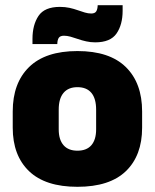

<svg xmlns="http://www.w3.org/2000/svg" viewBox="-20 -704 596 739"><path d="M278 15Q154.5 15 91.8 -45.2Q29 -105.5 29 -212.5V-275Q29 -384.5 92 -446Q155 -507.5 278 -507.5Q401.5 -507.5 464.2 -446Q527 -384.5 527 -275V-212.5Q527 -105.5 464.5 -45.2Q402 15 278 15ZM278 -124Q313.5 -124 331.8 -145.2Q350 -166.5 350 -206V-282Q350 -324.5 331.8 -346.5Q313.5 -368.5 278 -368.5Q243 -368.5 224.5 -346.5Q206 -324.5 206 -282V-206Q206 -166.5 224.5 -145.2Q243 -124 278 -124ZM346.5 -541Q328.5 -541 311.8 -544.8Q295 -548.5 280 -553.8Q265 -559 251.5 -562.8Q238 -566.5 226.5 -566.5Q212 -566.5 206.5 -558.8Q201 -551 200.5 -535V-534.5H105V-554.5Q105 -608 128.2 -642.8Q151.5 -677.5 210.5 -677.5Q230.5 -677.5 247.5 -673.8Q264.5 -670 279 -664.8Q293.5 -659.5 306.5 -655.8Q319.5 -652 331 -652Q345 -652 350.2 -660Q355.5 -668 356 -683.5V-684H452V-662.5Q452 -609 428.5 -575Q405 -541 346.5 -541Z"/></svg>

Font: Anek Gujarati Medium ExtraBold
Style: Regular
Weight: 800
Version: Version 1.003